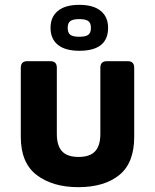

<svg xmlns="http://www.w3.org/2000/svg" viewBox="-20 -759 641 794"><path d="M304 15Q198 15 132 -35Q66 -85 66 -193V-479Q66 -506 93 -506H188Q215 -506 215 -479V-205Q215 -157 236.5 -133.5Q258 -110 305 -110Q352 -110 373.5 -133.5Q395 -157 395 -205V-479Q395 -506 422 -506H508Q535 -506 535 -479V-193Q535 -85 473 -35Q411 15 304 15ZM308 -549Q250 -549 219.5 -573.5Q189 -598 189 -644Q189 -689 219.5 -714Q250 -739 308 -739Q366 -739 396.5 -714Q427 -689 427 -644Q427 -549 308 -549ZM308 -607Q334 -607 345 -615Q356 -623 356 -644Q356 -664 345 -672Q334 -680 308 -680Q282 -680 271 -672Q260 -664 260 -644Q260 -623 271 -615Q282 -607 308 -607Z"/></svg>

Font: Pitagon Sans
Style: Bold
Weight: 700
Designer: Travis Tran
Foundry: Pitagon
Version: Version 1.001; ttfautohint (v1.8.4.7-5d5b);gftools[0.9.26]